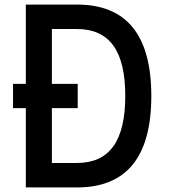

<svg xmlns="http://www.w3.org/2000/svg" viewBox="-20 -820 740 840"><path d="M93 0V-347H37V-453H93V-800H317Q642 -800 642 -400Q642 0 317 0ZM207 -107H317Q423 -107 475.5 -179.5Q528 -252 528 -400Q528 -549 475.5 -621Q423 -693 317 -693H207V-453H320V-347H207Z"/></svg>

Font: Martian Mono
Style: Regular
Weight: 400
Monospace: yes
Designer: Roman Shamin
Foundry: Evil Martians
Version: Version 1.000; ttfautohint (v1.8.4.7-5d5b)